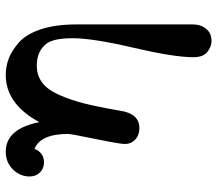

<svg xmlns="http://www.w3.org/2000/svg" viewBox="-64 -431 756 668"><g transform="rotate(-90 314.0 -97.0)"><path d="M34 -372Q34 -405 58.5 -430Q83 -455 120 -455Q200 -455 223 -338Q286 -455 387 -455Q417 -455 444.5 -444.5Q472 -434 500.5 -409Q529 -384 546 -333Q563 -282 563 -210V195Q563 221 551.5 237Q540 253 528.5 257Q517 261 506 261Q486 261 467.5 246.5Q449 232 449 198Q449 130 482 -11Q515 -152 515 -222Q515 -287 497 -312Q471 -347 420 -347Q386 -347 361 -328.5Q336 -310 318 -269.5Q300 -229 288 -181.5Q276 -134 263 -58Q253 10 202 10Q178 10 162.5 -4.5Q147 -19 147 -40Q147 -58 164.5 -143Q182 -228 182 -238Q182 -334 130 -355Q117 -322 83 -322Q62 -322 48 -336Q34 -350 34 -372Z"/></g></svg>

Font: CMU Serif
Style: Bold
Weight: 700
Version: Version 0.7.0